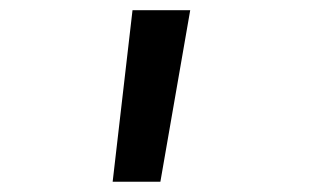

<svg xmlns="http://www.w3.org/2000/svg" viewBox="-20 -144 626 377"><path d="M201.2 212.9H294.9L353.5 -124H240.2Z"/></svg>

Font: Cascadia Code PL
Style: Regular
Weight: 400
Monospace: yes
Designer: Aaron Bell
Foundry: Saja Typeworks
Version: Version 2404.023